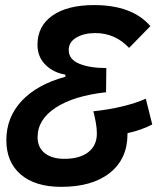

<svg xmlns="http://www.w3.org/2000/svg" viewBox="-20 -723 626 753"><path d="M346.2 -286.6Q404.3 -292.5 458.5 -305.4Q512.7 -318.4 551.8 -335.9L577.1 -234.9Q535.6 -212.9 480 -200.7Q480 -198.7 480 -197.3Q480 -100.1 411.1 -45.2Q342.3 9.8 219.7 9.8Q118.2 9.8 61.5 -38.6Q4.9 -86.9 4.9 -173.3Q4.9 -263.2 65.4 -327.6Q126 -392.1 236.3 -421.9V-430.2Q188.5 -438.5 157.7 -469.5Q127 -500.5 127 -547.4Q127 -621.1 185.8 -662.1Q244.6 -703.1 349.1 -703.1Q498.5 -703.1 569.8 -620.6L486.3 -535.2Q431.2 -593.3 354 -593.3Q309.6 -593.3 279.5 -575.7Q249.5 -558.1 249.5 -526.9Q249.5 -490.2 290.8 -473.1Q332 -456.1 397 -456.1L396 -361.3Q269.5 -347.2 198.5 -300.8Q127.4 -254.4 127.4 -185.1Q127.4 -145 155.3 -122.6Q183.1 -100.1 232.4 -100.1Q292.5 -100.1 326.2 -126.2Q359.9 -152.3 359.9 -199.2Q359.9 -219.7 355.7 -242.7Q351.6 -265.6 346.2 -286.6Z"/></svg>

Font: Cascadia Mono NF SemiBold
Style: Italic
Weight: 600
Italic angle: -10°
Monospace: yes
Designer: Aaron Bell
Foundry: Saja Typeworks
Version: Version 2404.023; ttfautohint (v1.8.4)